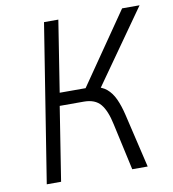

<svg xmlns="http://www.w3.org/2000/svg" viewBox="-80 -775 760 845"><g transform="rotate(-10 300.0 -352.5)"><path d="M61 0 173 -705H237L187 -387H321L291 -370L522 -705H600L358 -362L342 -384Q374 -380 395.5 -362Q417 -344 431 -314Q445 -284 455 -242L512 0H443L397 -209Q384 -271 359.5 -300.5Q335 -330 285 -330H177L125 0Z"/></g></svg>

Font: Nunito Sans 7pt Condensed Light
Style: Italic
Weight: 300
Width: 3
Italic angle: -9°
Designer: Vernon Adams
Foundry: Vernon Adams
Version: Version 3.101;gftools[0.9.27]